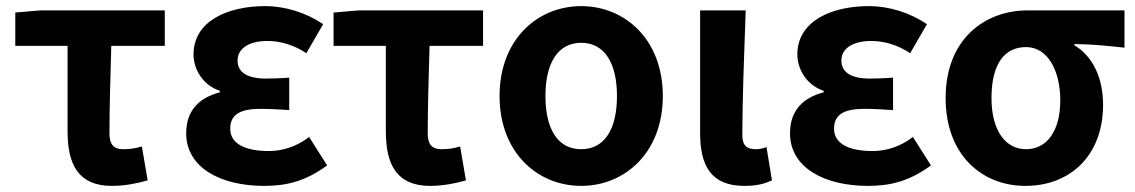

<svg xmlns="http://www.w3.org/2000/svg" viewBox="-20 -594 3711 628"><path d="M346 14C391 14 431 5 463 -4L444 -115C421 -108 403 -106 383 -106C355 -106 338 -118 338 -158C338 -236 341 -340 344 -444H519V-560H112L30 -553V-444H201V-164C201 -55 237 14 346 14Z M844 14C917 14 979 -1 1050 -53L991 -146C946 -111 898 -100 859 -100C778 -100 733 -126 733 -173C733 -219 765 -238 832 -238C862 -238 893 -236 926 -234V-340C900 -338 873 -337 850 -337C788 -337 757 -358 757 -396C757 -437 797 -460 854 -460C899 -460 943 -446 982 -420L1037 -515C982 -552 914 -574 847 -574C723 -574 613 -524 613 -416C613 -369 642 -316 699 -297V-292C634 -275 589 -235 589 -158C589 -46 701 14 844 14Z M1387 14C1432 14 1472 5 1504 -4L1485 -115C1462 -108 1444 -106 1424 -106C1396 -106 1379 -118 1379 -158C1379 -236 1382 -340 1385 -444H1560V-560H1153L1071 -553V-444H1242V-164C1242 -55 1278 14 1387 14Z M1881 14C2023 14 2148 -94 2148 -280C2148 -466 2023 -574 1881 -574C1739 -574 1614 -466 1614 -280C1614 -94 1739 14 1881 14ZM1881 -106C1803 -106 1764 -174 1764 -280C1764 -385 1803 -454 1881 -454C1959 -454 1998 -385 1998 -280C1998 -174 1959 -106 1881 -106Z M2415 14C2458 14 2483 6 2505 -4L2487 -113C2475 -108 2462 -106 2453 -106C2423 -106 2408 -117 2408 -153C2408 -258 2414 -423 2419 -560H2270V-159C2270 -54 2304 14 2415 14Z M2819 14C2892 14 2954 -1 3025 -53L2966 -146C2921 -111 2873 -100 2834 -100C2753 -100 2708 -126 2708 -173C2708 -219 2740 -238 2807 -238C2837 -238 2868 -236 2901 -234V-340C2875 -338 2848 -337 2825 -337C2763 -337 2732 -358 2732 -396C2732 -437 2772 -460 2829 -460C2874 -460 2918 -446 2957 -420L3012 -515C2957 -552 2889 -574 2822 -574C2698 -574 2588 -524 2588 -416C2588 -369 2617 -316 2674 -297V-292C2609 -275 2564 -235 2564 -158C2564 -46 2676 14 2819 14Z M3334 14C3481 14 3588 -86 3588 -251C3588 -341 3553 -411 3494 -446V-450C3553 -449 3596 -445 3658 -438V-560H3341C3203 -560 3073 -468 3073 -273C3073 -88 3191 14 3334 14ZM3336 -106C3268 -106 3223 -168 3223 -273C3223 -390 3269 -440 3336 -440C3408 -440 3448 -361 3448 -266C3448 -165 3404 -106 3336 -106Z"/></svg>

Font: Noto Sans JP
Style: Bold
Weight: 700
Designer: Ryoko NISHIZUKA 西塚涼子 (kana, bopomofo & ideographs); Paul D. Hunt (Latin, Greek & Cyrillic); Sandoll Communications 산돌커뮤니
Foundry: Adobe
Version: Version 2.004;hotconv 1.0.118;makeotfexe 2.5.65603